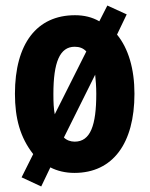

<svg xmlns="http://www.w3.org/2000/svg" viewBox="-20 -615 541 694"><path d="M466 -276C466 -366 444 -440 403 -490L438 -563L368 -595L339 -538C313 -553 284 -560 251 -560C113 -560 34 -457 34 -276C34 -187 53 -118 100 -58L58 26L129 59L162 -10C187 3 217 10 249 10C388 10 466 -97 466 -276ZM173 -275C173 -390 196 -446 250 -446C267 -446 281 -441 292 -429L178 -202C174 -221 173 -246 173 -275ZM328 -276C328 -162 307 -103 250 -103C235 -103 221 -108 211 -118L324 -345C326 -325 328 -302 328 -276Z"/></svg>

Font: Noto Sans Georgian ExtraCondensed ExtraBold
Style: Regular
Weight: 800
Width: 2
Designer: Monotype Design Team, Akaki Razmadze
Foundry: Google LLC
Version: Version 2.005